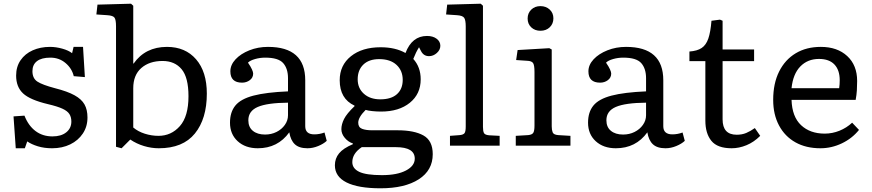

<svg xmlns="http://www.w3.org/2000/svg" viewBox="-20 -786 4705 1036"><path d="M65 14 53 -158 112 -162Q133 -108 171.5 -79Q210 -50 263 -50Q310 -50 337.5 -72Q365 -94 365 -130Q365 -154 354.5 -170.5Q344 -187 317 -199.5Q290 -212 239 -224Q142 -247 104.5 -282Q67 -317 67 -378Q67 -426 91 -461Q115 -496 156.5 -514.5Q198 -533 250 -533Q282 -533 316 -523.5Q350 -514 369 -499L377 -533H428L438 -370L378 -375Q368 -417 333.5 -446Q299 -475 252 -475Q204 -475 179.5 -456Q155 -437 155 -402Q155 -363 182 -345.5Q209 -328 277 -310Q344 -293 382 -272Q420 -251 436 -222.5Q452 -194 452 -152Q452 -103 427 -65.5Q402 -28 359 -7Q316 14 261 14Q219 14 184.5 3.5Q150 -7 127 -23L114 14Z M636 14 606 6V-644Q606 -679 598 -690.5Q590 -702 559 -704L500 -708L506 -761L687 -766L699 -755V-443H701Q764 -533 881 -533Q980 -533 1038 -466Q1096 -399 1096 -281Q1096 -145 1031.5 -65.5Q967 14 837 14Q797 14 757 2Q717 -10 683 -33ZM835 -53Q904 -53 950.5 -105.5Q997 -158 997 -267Q997 -368 960 -412.5Q923 -457 857 -457Q786 -457 742.5 -419Q699 -381 699 -310V-98Q725 -76 761.5 -64.5Q798 -53 835 -53Z M1371 14Q1304 14 1262.5 -24Q1221 -62 1221 -124Q1221 -181 1250 -216.5Q1279 -252 1347.5 -270Q1416 -288 1534 -293V-364Q1534 -416 1508 -445.5Q1482 -475 1411 -475Q1383 -475 1356.5 -467.5Q1330 -460 1318 -448Q1333 -426 1339.5 -411.5Q1346 -397 1346 -389Q1346 -367 1328 -353.5Q1310 -340 1286 -340Q1223 -340 1223 -401Q1223 -436 1251 -466Q1279 -496 1325.5 -514.5Q1372 -533 1426 -533Q1627 -533 1627 -353V-105Q1627 -61 1676 -61Q1704 -61 1731 -71L1743 -26Q1726 -10 1697 2Q1668 14 1639 14Q1594 14 1571 -7.5Q1548 -29 1541 -72Q1479 14 1371 14ZM1410 -60Q1444 -60 1472 -74Q1500 -88 1517 -112Q1534 -136 1534 -164V-232Q1422 -231 1371 -209Q1320 -187 1320 -137Q1320 -100 1344.5 -80Q1369 -60 1410 -60Z M2033 230Q1913 230 1850 198.5Q1787 167 1787 106Q1787 69 1809.5 41.5Q1832 14 1884 -8V-12Q1859 -20 1840.5 -42Q1822 -64 1822 -89Q1822 -115 1836.5 -144Q1851 -173 1893 -213V-216Q1813 -253 1813 -353Q1813 -434 1873.5 -482.5Q1934 -531 2034 -531Q2113 -531 2168 -500Q2203 -592 2284 -592Q2316 -592 2336 -577Q2356 -562 2356 -539Q2356 -517 2337 -500Q2318 -483 2295 -483Q2266 -483 2252 -510L2241 -531Q2224 -504 2210 -468Q2250 -424 2250 -358Q2250 -279 2191.5 -231.5Q2133 -184 2036 -184Q2013 -184 1989 -186.5Q1965 -189 1953 -193Q1913 -153 1913 -124Q1913 -99 1933.5 -91Q1954 -83 1988 -83H2125Q2215 -83 2265 -55Q2315 -27 2315 46Q2315 133 2239.5 181.5Q2164 230 2033 230ZM2032 -250Q2091 -250 2122 -278Q2153 -306 2153 -355Q2153 -405 2119.5 -436Q2086 -467 2026 -467Q1971 -467 1940.5 -437.5Q1910 -408 1910 -358Q1910 -310 1943.5 -280Q1977 -250 2032 -250ZM2041 159Q2123 159 2170.5 134Q2218 109 2218 70Q2218 8 2116 8H1932Q1881 42 1881 89Q1881 123 1918 141Q1955 159 2041 159Z M2408 0V-53L2461 -57Q2480 -59 2486.5 -67.5Q2493 -76 2493 -104V-643Q2493 -678 2484.5 -690Q2476 -702 2446 -704L2387 -708L2393 -761L2574 -766L2586 -755V-101Q2586 -78 2591.5 -68Q2597 -58 2619 -56L2676 -53V0Z M2896 -620Q2866 -620 2846.5 -638.5Q2827 -657 2827 -686Q2827 -715 2846.5 -734Q2866 -753 2896 -753Q2926 -753 2946 -734.5Q2966 -716 2966 -687Q2966 -658 2946.5 -639Q2927 -620 2896 -620ZM2763 0V-53L2830 -57Q2851 -59 2857.5 -69.5Q2864 -80 2864 -108V-398Q2864 -434 2856.5 -445.5Q2849 -457 2825 -458L2765 -462L2773 -516L2944 -526L2957 -519V-104Q2957 -85 2962 -72Q2967 -59 2992 -57L3058 -53V0Z M3303 14Q3236 14 3194.5 -24Q3153 -62 3153 -124Q3153 -181 3182 -216.5Q3211 -252 3279.5 -270Q3348 -288 3466 -293V-364Q3466 -416 3440 -445.5Q3414 -475 3343 -475Q3315 -475 3288.5 -467.5Q3262 -460 3250 -448Q3265 -426 3271.5 -411.5Q3278 -397 3278 -389Q3278 -367 3260 -353.5Q3242 -340 3218 -340Q3155 -340 3155 -401Q3155 -436 3183 -466Q3211 -496 3257.5 -514.5Q3304 -533 3358 -533Q3559 -533 3559 -353V-105Q3559 -61 3608 -61Q3636 -61 3663 -71L3675 -26Q3658 -10 3629 2Q3600 14 3571 14Q3526 14 3503 -7.5Q3480 -29 3473 -72Q3411 14 3303 14ZM3342 -60Q3376 -60 3404 -74Q3432 -88 3449 -112Q3466 -136 3466 -164V-232Q3354 -231 3303 -209Q3252 -187 3252 -137Q3252 -100 3276.5 -80Q3301 -60 3342 -60Z M3928 14Q3851 14 3818.5 -26Q3786 -66 3786 -135V-456H3700V-508Q3742 -511 3766 -527Q3790 -543 3802 -578Q3814 -613 3819 -674L3865 -680L3879 -674V-519H4049V-456H3879V-142Q3879 -59 3955 -59Q3984 -59 4006.5 -68.5Q4029 -78 4053 -95L4082 -53Q4048 -19 4008 -2.5Q3968 14 3928 14Z M4407 14Q4329 14 4272 -18Q4215 -50 4183.5 -109Q4152 -168 4152 -247Q4152 -336 4184 -400Q4216 -464 4273.5 -498.5Q4331 -533 4409 -533Q4498 -533 4551.5 -483.5Q4605 -434 4605 -349Q4605 -323 4603.5 -298.5Q4602 -274 4597 -247H4251Q4254 -156 4302.5 -110.5Q4351 -65 4430 -65Q4471 -65 4509.5 -80.5Q4548 -96 4578 -124L4615 -85Q4578 -39 4522.5 -12.5Q4467 14 4407 14ZM4251 -310H4508Q4511 -330 4511 -353Q4511 -408 4482.5 -438Q4454 -468 4399 -468Q4338 -468 4298.5 -427.5Q4259 -387 4251 -310Z"/></svg>

Font: Literata 7pt
Style: Regular
Weight: 400
Designer: Latin by Veronika Burian and Jose Scaglione. Greek by Irene Vlachou. Cyrillic by Vera Evstafieva.
Foundry: TypeTogether
Version: Version 3.002